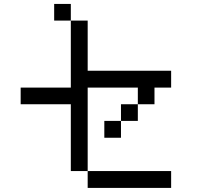

<svg xmlns="http://www.w3.org/2000/svg" viewBox="-20 -879 1040 957"><path d="M250 -776.4V-859.4H333V-776.4ZM83 -359.4V-442.4H333V-776.4H417V-526.4H833V-442.4H750V-359.4H667V-442.4H417V-26.4H333V-359.4ZM417 -26.4H833V57.6H417ZM583 -276.4V-359.4H667V-276.4ZM583 -276.4V-192.4H500V-276.4Z"/></svg>

Font: KH Dot Kodenmachou 12
Style: Regular
Weight: 400
Designer: Original version for X68000 by Keitarou Hiraki (http://hp.vector.co.jp/authors/VA000874/) / TrueType conversion by Homem
Version: Version 1.00.20150527